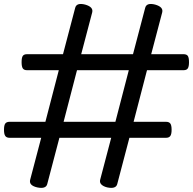

<svg xmlns="http://www.w3.org/2000/svg" viewBox="-20 -917 965 960"><path d="M166 20Q123 10 131 -19L186 -228H28Q13 -228 6.5 -237Q0 -246 0 -268Q0 -291 6.5 -299.5Q13 -308 28 -308H207L274 -566H115Q100 -566 94 -575Q88 -584 88 -606Q88 -629 94 -637.5Q100 -646 115 -646H295L356 -878Q363 -905 406 -894Q448 -882 441 -855L386 -646H645L706 -878Q713 -905 756 -894Q798 -882 791 -855L736 -646H898Q913 -646 919 -637.5Q925 -629 925 -606Q925 -584 919 -575Q913 -566 898 -566H715L648 -308H810Q825 -308 831.5 -299.5Q838 -291 838 -268Q838 -246 831.5 -237Q825 -228 810 -228H627L566 4Q559 29 516 20Q496 15 486.5 5Q477 -5 481 -19L536 -228H277L216 4Q209 29 166 20ZM298 -308H557L624 -566H365Z"/></svg>

Font: Playwrite DE Grund
Style: Regular
Weight: 400
Designer: Veronika Burian, José Scaglione
Foundry: TypeTogether
Version: Version 1.002